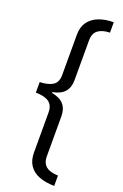

<svg xmlns="http://www.w3.org/2000/svg" viewBox="-208 -831 804 1250"><g transform="rotate(20 194.0 -206.0)"><path d="M348 361Q287 360 242.5 343Q198 326 174 290.5Q150 255 150 202V-75Q150 -126 118.5 -147.5Q87 -169 28 -169V-242Q87 -244 118.5 -264.5Q150 -285 150 -335V-615Q150 -668 175 -703Q200 -738 245 -755.5Q290 -773 348 -773V-701Q296 -700 266.5 -678Q237 -656 237 -607V-331Q237 -280 210 -249.5Q183 -219 128 -209V-203Q184 -193 210.5 -162.5Q237 -132 237 -81V196Q237 228 250 248.5Q263 269 288 278.5Q313 288 348 289Z"/></g></svg>

Font: Noto Sans Telugu
Style: Regular
Weight: 400
Designer: Jelle Bosma - Monotype Design Team
Foundry: Monotype Imaging Inc.
Version: Version 2.003